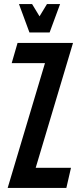

<svg xmlns="http://www.w3.org/2000/svg" viewBox="-20 -932 392 952"><path d="M203 -619H38L67 -719H342L157 -100H332L309 0H18ZM139 -912 176 -851 213 -912H278L226 -771H126L74 -912Z"/></svg>

Font: Osterbar
Style: Regular
Weight: 500
Width: 3
Designer: Peter Wiegel, Basierend auf Erbar schmal-halbfette Grotesk v. Jacob Erbar
Foundry: Peter Wiegel
Version: Version 1.0